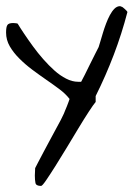

<svg xmlns="http://www.w3.org/2000/svg" viewBox="-20 -611 449 632"><path d="M94.7 -33.2Q94.7 -36.1 95.2 -44.9Q95.7 -53.7 95.7 -57.6Q98.6 -63.5 106 -77.6Q113.3 -91.8 123 -109.9Q132.8 -127.9 143.1 -147.5Q153.3 -167 163.1 -184.6Q172.9 -202.1 180.2 -216.3Q187.5 -230.5 190.4 -237.3Q191.4 -240.2 194.3 -247.1Q197.3 -253.9 200.2 -261.2Q203.1 -268.6 205.6 -275.4Q208 -282.2 209 -285.2Q196.3 -301.8 176.3 -316.9Q156.2 -332 132.8 -348.1Q109.4 -364.3 85.9 -381.8Q62.5 -399.4 43.5 -418.5Q24.4 -437.5 12.2 -458.5Q0 -479.5 0 -503.9Q0 -522.5 4.4 -528.8Q8.8 -535.2 23.4 -535.2Q24.4 -535.2 30.3 -534.7Q36.1 -534.2 38.1 -533.2Q46.9 -518.6 60.1 -499Q73.2 -479.5 88.9 -458Q104.5 -436.5 122.6 -416Q140.6 -395.5 159.2 -378.9Q177.7 -362.3 197.8 -352.1Q217.8 -341.8 237.3 -341.8Q239.3 -341.8 242.7 -341.8Q246.1 -341.8 247.1 -341.8Q251 -348.6 259.3 -365.2Q267.6 -381.8 276.4 -399.9Q285.2 -418 293.5 -434.1Q301.8 -450.2 304.7 -456.1Q306.6 -461.9 310.5 -475.1Q314.5 -488.3 318.8 -502.9Q323.2 -517.6 329.1 -533.2Q335 -548.8 341.8 -561.5Q348.6 -574.2 356.9 -582.5Q365.2 -590.8 376 -590.8L377 -589.8H378.9Q378.9 -588.9 379.9 -588.9Q381.8 -588.9 384.8 -586.4Q387.7 -584 391.1 -581.1Q394.5 -578.1 397 -575.2Q399.4 -572.3 399.4 -571.3Q380.9 -500 354.5 -430.7Q328.1 -361.3 294.9 -294.9V-275.4Q288.1 -267.6 272.5 -243.7Q256.8 -219.7 238.3 -189Q219.7 -158.2 199.7 -125Q179.7 -91.8 162.1 -64Q144.5 -36.1 131.8 -17.6Q119.1 1 115.2 1Q98.6 1 96.7 -8.8Q94.7 -18.6 94.7 -33.2Z"/></svg>

Font: Swanky and Moo Moo
Style: Regular
Weight: 400
Designer: Kimberly Geswein
Foundry: Kimberly Geswein
Version: Version 1.002 2001